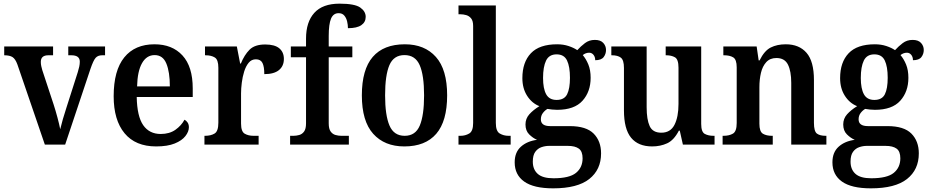

<svg xmlns="http://www.w3.org/2000/svg" viewBox="-20 -790 5073 1049"><path d="M75 -438Q64 -468 48.5 -478Q33 -488 3 -488V-536H270V-488H244Q203 -488 203 -452Q203 -440 205.5 -428.5Q208 -417 211 -407L273 -219Q284 -185 294 -147.5Q304 -110 309 -84Q314 -106 323.5 -139Q333 -172 343 -202L405 -396Q410 -412 413 -426Q416 -440 416 -453Q416 -488 370 -488H353V-536H554V-488H538Q515 -488 502.5 -474Q490 -460 474 -413L336 0H225Z M833 10Q720 10 660.5 -62Q601 -134 601 -264Q601 -405 659 -476.5Q717 -548 824 -548Q921 -548 977 -487Q1033 -426 1033 -307V-260H727Q729 -154 762.5 -106Q796 -58 858 -58Q906 -58 938.5 -81Q971 -104 988 -136Q998 -131 1005 -120.5Q1012 -110 1012 -95Q1012 -71 993 -46.5Q974 -22 934.5 -6Q895 10 833 10ZM908 -318Q908 -396 889 -442.5Q870 -489 825 -489Q781 -489 756 -445Q731 -401 729 -318Z M1097 0V-48H1100Q1132 -48 1152.5 -60.5Q1173 -73 1173 -120V-420Q1173 -464 1153.5 -476Q1134 -488 1103 -488H1100V-536H1274L1292 -443H1296Q1315 -490 1343.5 -518.5Q1372 -547 1429 -547Q1481 -547 1506 -526Q1531 -505 1531 -468Q1531 -429 1504 -407Q1477 -385 1424 -385Q1424 -426 1414 -446Q1404 -466 1378 -466Q1354 -466 1338.5 -447Q1323 -428 1314 -399Q1305 -370 1301 -338Q1297 -306 1297 -280V-115Q1297 -71 1317 -59.5Q1337 -48 1365 -48H1393V0Z M1565 0V-48H1583Q1599 -48 1615 -52.5Q1631 -57 1641.5 -71.5Q1652 -86 1652 -116V-477H1569V-536H1652V-579Q1652 -670 1697.5 -720Q1743 -770 1835 -770Q1918 -770 1948 -749Q1978 -728 1978 -698Q1978 -669 1954 -652.5Q1930 -636 1881 -636Q1881 -654 1876.5 -673Q1872 -692 1861 -705Q1850 -718 1830 -718Q1801 -718 1788.5 -688Q1776 -658 1776 -593V-536H1905V-477H1776V-116Q1776 -86 1786.5 -71.5Q1797 -57 1813 -52.5Q1829 -48 1845 -48H1886V0Z M2189 10Q2081 10 2019 -59Q1957 -128 1957 -269Q1957 -410 2016.5 -479Q2076 -548 2192 -548Q2300 -548 2361.5 -479Q2423 -410 2423 -269Q2423 -128 2363.5 -59Q2304 10 2189 10ZM2191 -48Q2250 -48 2273.5 -104Q2297 -160 2297 -269Q2297 -379 2273 -434Q2249 -489 2190 -489Q2131 -489 2107.5 -434Q2084 -379 2084 -269Q2084 -160 2108 -104Q2132 -48 2191 -48Z M2485 0V-48H2496Q2522 -48 2543.5 -60.5Q2565 -73 2565 -118V-648Q2565 -676 2554 -689.5Q2543 -703 2527 -707.5Q2511 -712 2496 -712H2485V-760H2689V-118Q2689 -73 2710.5 -60.5Q2732 -48 2758 -48H2770V0Z M3002 239Q2896 239 2844 202Q2792 165 2792 97Q2792 42 2826 11.5Q2860 -19 2914 -26Q2891 -36 2871 -56Q2851 -76 2851 -110Q2851 -142 2872 -165.5Q2893 -189 2927 -210Q2886 -226 2860 -266.5Q2834 -307 2834 -363Q2834 -450 2880.5 -499Q2927 -548 3024 -548Q3058 -548 3086.5 -538.5Q3115 -529 3134 -516Q3153 -537 3176 -554.5Q3199 -572 3230 -572Q3261 -572 3276 -555.5Q3291 -539 3291 -517Q3291 -495 3278 -478Q3265 -461 3232 -461Q3232 -479 3222.5 -490.5Q3213 -502 3199 -502Q3189 -502 3180 -498.5Q3171 -495 3164 -489Q3182 -468 3194.5 -437.5Q3207 -407 3207 -365Q3207 -289 3162.5 -239.5Q3118 -190 3024 -190Q3013 -190 2996.5 -191.5Q2980 -193 2971 -195Q2957 -187 2946 -172.5Q2935 -158 2935 -138Q2935 -101 2986 -101H3093Q3183 -101 3223.5 -60Q3264 -19 3264 48Q3264 137 3199.5 188Q3135 239 3002 239ZM3021 -244Q3063 -244 3078.5 -275Q3094 -306 3094 -365Q3094 -426 3078 -459.5Q3062 -493 3021 -493Q2980 -493 2963.5 -459Q2947 -425 2947 -364Q2947 -306 2964 -275Q2981 -244 3021 -244ZM3004 184Q3091 184 3127 154.5Q3163 125 3163 75Q3163 37 3142.5 22Q3122 7 3082 7H2980Q2959 7 2938.5 14Q2918 21 2904.5 39.5Q2891 58 2891 93Q2891 136 2918 160Q2945 184 3004 184Z M3543 10Q3467 10 3428 -37.5Q3389 -85 3389 -187V-419Q3389 -462 3372 -475Q3355 -488 3323 -488H3320V-536H3513V-204Q3513 -137 3529.5 -101Q3546 -65 3593 -65Q3643 -65 3665 -108Q3687 -151 3687 -222V-420Q3687 -466 3667.5 -477Q3648 -488 3620 -488H3617V-536H3811V-113Q3811 -69 3830.5 -58.5Q3850 -48 3878 -48H3884V0H3711L3694 -76H3689Q3662 -24 3625 -7Q3588 10 3543 10Z M3928 0V-48H3933Q3964 -48 3984.5 -60Q4005 -72 4005 -118V-422Q4005 -465 3986 -476.5Q3967 -488 3936 -488H3932V-536H4114L4125 -460H4130Q4156 -513 4191 -530.5Q4226 -548 4273 -548Q4346 -548 4386.5 -501.5Q4427 -455 4427 -353V-119Q4427 -72 4443.5 -60Q4460 -48 4491 -48H4495V0H4303V-337Q4303 -401 4285 -437Q4267 -473 4222 -473Q4187 -473 4166.5 -450.5Q4146 -428 4137.5 -392Q4129 -356 4129 -314V-114Q4129 -71 4148 -59.5Q4167 -48 4198 -48H4202V0Z M4738 239Q4632 239 4580 202Q4528 165 4528 97Q4528 42 4562 11.5Q4596 -19 4650 -26Q4627 -36 4607 -56Q4587 -76 4587 -110Q4587 -142 4608 -165.5Q4629 -189 4663 -210Q4622 -226 4596 -266.5Q4570 -307 4570 -363Q4570 -450 4616.5 -499Q4663 -548 4760 -548Q4794 -548 4822.5 -538.5Q4851 -529 4870 -516Q4889 -537 4912 -554.5Q4935 -572 4966 -572Q4997 -572 5012 -555.5Q5027 -539 5027 -517Q5027 -495 5014 -478Q5001 -461 4968 -461Q4968 -479 4958.5 -490.5Q4949 -502 4935 -502Q4925 -502 4916 -498.5Q4907 -495 4900 -489Q4918 -468 4930.5 -437.5Q4943 -407 4943 -365Q4943 -289 4898.5 -239.5Q4854 -190 4760 -190Q4749 -190 4732.5 -191.5Q4716 -193 4707 -195Q4693 -187 4682 -172.5Q4671 -158 4671 -138Q4671 -101 4722 -101H4829Q4919 -101 4959.5 -60Q5000 -19 5000 48Q5000 137 4935.5 188Q4871 239 4738 239ZM4757 -244Q4799 -244 4814.5 -275Q4830 -306 4830 -365Q4830 -426 4814 -459.5Q4798 -493 4757 -493Q4716 -493 4699.5 -459Q4683 -425 4683 -364Q4683 -306 4700 -275Q4717 -244 4757 -244ZM4740 184Q4827 184 4863 154.5Q4899 125 4899 75Q4899 37 4878.5 22Q4858 7 4818 7H4716Q4695 7 4674.5 14Q4654 21 4640.5 39.5Q4627 58 4627 93Q4627 136 4654 160Q4681 184 4740 184Z"/></svg>

Font: Noto Serif Tamil SemiCondensed SemiBold
Style: Regular
Weight: 600
Width: 4
Designer: Indian Type Foundry, Tom Grace, and the Monotype Design Team
Foundry: Monotype Imaging Inc.
Version: Version 2.004; ttfautohint (v1.8.4.7-5d5b)